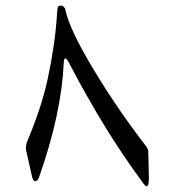

<svg xmlns="http://www.w3.org/2000/svg" viewBox="-20 -563 625 677"><path d="M182 -527Q183 -540 188 -542Q196 -545 202 -541Q210 -536 211 -526Q226 -458 307 -323Q347 -256 394.5 -186Q442 -116 497 -45Q504 -35 503 -21L505 60Q506 113 485 83Q416 -10 351 -115.5Q286 -221 224 -340Q216 -356 211 -357Q206 -358 205 -344Q197 -163 118 61Q113 76 105 76Q98 76 94 64L72 -33Q71 -39 71.5 -46.5Q72 -54 75 -62Q99 -119 117.5 -174Q136 -229 148 -284Q160 -339 169 -399.5Q178 -460 182 -527Z"/></svg>

Font: Amiri
Style: Italic
Weight: 400
Italic angle: 10°
Designer: Khaled Hosny
Version: Version 0.113